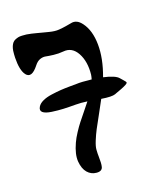

<svg xmlns="http://www.w3.org/2000/svg" viewBox="-141 -870 820 959"><g transform="rotate(-20 268.5 -390.5)"><path d="M22.9 -720.7Q24.9 -733.4 29.1 -743.2Q33.2 -752.9 38.8 -759.5Q44.4 -766.1 53.2 -769.8Q62 -773.4 69.8 -775.1Q77.6 -776.9 90.3 -776.1Q103 -775.4 112.8 -774.2Q122.6 -772.9 138.2 -769.3Q153.8 -765.6 164.6 -762.7Q175.3 -759.8 193.4 -755.1Q211.4 -750.5 222.7 -747.6Q252.9 -739.7 274.7 -741.5Q296.4 -743.2 314.2 -746.3Q332 -749.5 345.2 -751.7Q358.4 -753.9 371.6 -747.8Q384.8 -741.7 397.5 -724.6Q430.7 -680.2 431.6 -605.7Q432.6 -531.2 399.4 -442.4Q460.9 -428.7 477.1 -408.7Q481.9 -402.3 490.7 -393.1Q502.4 -380.9 501 -376.5Q499 -369.6 463.9 -356Q455.1 -352.5 430.7 -343.8L430.2 -343.3H429.7H429.2L428.7 -342.8H428.2L427.7 -342.3H427.2Q408.2 -335.4 354 -344.2Q341.3 -319.8 317.6 -277.1Q293.9 -234.4 281.2 -210.4Q268.6 -186.5 257.1 -158.4Q245.6 -130.4 244.6 -113.3Q243.2 -93.8 243.7 -76.9Q244.1 -60.1 243.4 -46.1Q242.7 -32.2 240 -22.7Q237.3 -13.2 228.8 -8.5Q220.2 -3.9 205.6 -5.4Q178.2 -7.8 159.9 -29.1Q141.6 -50.3 138.4 -89.1Q135.3 -127.9 160.2 -182.1Q169.9 -203.6 186.3 -228.5Q202.6 -253.4 216.1 -270.5Q229.5 -287.6 252.2 -315.4Q274.9 -343.3 284.7 -356Q251.5 -360.8 224.1 -360.8Q185.1 -360.8 158.7 -362.1Q132.3 -363.3 99.6 -367.9Q66.9 -372.6 54.4 -383.8Q42 -395 52.7 -412.6Q61 -426.8 80.8 -436Q100.6 -445.3 128.7 -449.2Q156.7 -453.1 178.5 -454.6Q200.2 -456.1 229.2 -456.3Q258.3 -456.5 263.2 -456.5Q288.1 -458 342.3 -451.7Q346.2 -464.8 347.7 -475.1Q355 -543 329.6 -589.6Q304.2 -636.2 256.8 -631.3Q231.4 -628.9 205.3 -632.1Q179.2 -635.3 165.5 -638.2Q151.9 -641.1 136 -635.7Q120.1 -630.4 106 -612.3Q64 -558.6 39.1 -590.8Q18.6 -618.2 20 -684.1Q20.5 -702.6 22.9 -720.7Z"/></g></svg>

Font: Superheroes Libre
Style: Regular
Weight: 400
Version: Version 001.000